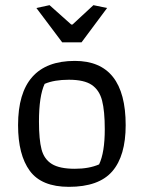

<svg xmlns="http://www.w3.org/2000/svg" viewBox="-20 -716 557 744"><path d="M121 -685 172 -696 256 -621H261L342 -696L395 -685L296 -552H221ZM50 -231Q50 -480 270 -480Q467 -480 467 -231Q467 -112 415 -52Q363 8 247 8Q141 8 95.5 -54Q50 -116 50 -231ZM364 -79Q386 -125 386 -215Q386 -286 375.5 -326.5Q365 -367 335.5 -387Q306 -407 247 -407Q190 -407 153 -391Q131 -344 131 -245Q131 -175 141 -137Q151 -99 181 -80.5Q211 -62 270 -62Q325 -62 364 -79Z"/></svg>

Font: Athiti Medium
Style: Regular
Weight: 500
Designer: CadsonDemak Team
Foundry: CadsonDemak
Version: Version 1.032